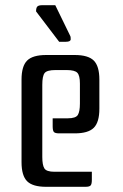

<svg xmlns="http://www.w3.org/2000/svg" viewBox="-20 -720 473 740"><path d="M334 -58V-27Q334 -11 329.5 -5.5Q325 0 309 0H158Q106 0 84.5 -21.5Q63 -43 63 -95V-413Q63 -465 84.5 -486.5Q106 -508 158 -508H268Q320 -508 341.5 -486.5Q363 -465 363 -413V-301Q363 -249 341.5 -227.5Q320 -206 268 -206H208Q192 -206 187.5 -211.5Q183 -217 183 -233V-264H241Q272 -264 280 -277Q288 -290 288 -321V-398Q288 -429 278 -439.5Q268 -450 237 -450H194Q161 -450 152 -438.5Q143 -427 143 -393V-115Q143 -84 151 -71Q159 -58 190 -58ZM119 -676Q119 -690 124 -695Q129 -700 144 -700H193L250 -583Q253 -578 252.5 -568.5Q252 -559 234 -559H208Z"/></svg>

Font: Rationale
Style: Regular
Weight: 400
Designer: Cyreal (www.cyreal.org)
Foundry: Cyreal (www.cyreal.org)
Version: Version 1.011